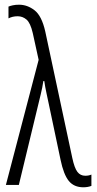

<svg xmlns="http://www.w3.org/2000/svg" viewBox="-20 -785 412 815"><path d="M334 10Q294 10 272 -17Q250 -44 237 -107L187 -344Q181 -372 177.5 -388.5Q174 -405 172 -416Q170 -427 168 -441H164Q160 -413 153 -385L60 0H5L144 -531L119 -645Q109 -688 92.5 -702Q76 -716 55 -716Q33 -716 16 -707V-757Q23 -760 34.5 -762.5Q46 -765 61 -765Q96 -765 126.5 -741.5Q157 -718 172 -652L287 -114Q296 -72 308.5 -55.5Q321 -39 342 -39Q357 -39 368 -44V4Q353 10 334 10Z"/></svg>

Font: Noto Sans ExtraCondensed Light
Style: Regular
Weight: 300
Width: 2
Designer: Monotype Design Team
Foundry: Monotype Imaging Inc.
Version: Version 2.013; ttfautohint (v1.8.4.7-5d5b)